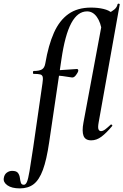

<svg xmlns="http://www.w3.org/2000/svg" viewBox="-145 -768 683 1063"><path d="M-35 275Q-80 275 -104 258Q-128 241 -124 218Q-121 198 -107.5 188Q-94 178 -78 178Q-54 178 -45.5 189.5Q-37 201 -35 216.5Q-33 232 -29.5 243.5Q-26 255 -13 255Q-3 255 4 239.5Q11 224 18.5 179Q26 134 39 47L90 -306Q94 -331 91.5 -342Q89 -353 77.5 -356Q66 -359 41 -359Q37 -359 37.5 -367Q38 -375 41 -375Q73 -375 87.5 -384Q102 -393 106 -418Q123 -518 153.5 -586.5Q184 -655 234 -690.5Q284 -726 359 -726Q397 -726 428 -718.5Q459 -711 473 -697L420 -591Q413 -644 391 -674.5Q369 -705 337 -705Q285 -705 250 -640.5Q215 -576 195 -439L127 21Q113 117 92.5 172.5Q72 228 41.5 251.5Q11 275 -35 275ZM254 -339Q230 -343 200.5 -347Q171 -351 136 -351L138 -378Q173 -378 214.5 -381.5Q256 -385 281 -386Q286 -386 287.5 -382Q289 -378 288 -374Q286 -366 275.5 -352Q265 -338 254 -339ZM360 9Q327 9 317.5 -16Q308 -41 317 -89L429 -690Q439 -690 456 -696.5Q473 -703 488 -715.5Q503 -728 506 -745Q508 -749 513.5 -747.5Q519 -746 518 -744L401 -89Q396 -61 400.5 -51.5Q405 -42 414 -42Q425 -42 438 -52Q451 -62 467 -77Q470 -81 474.5 -77Q479 -73 475 -69Q444 -32 417 -11.5Q390 9 360 9Z"/></svg>

Font: Cormorant Light
Style: Italic
Weight: 300
Italic angle: -10°
Designer: Christian Thalmann (Catharsis Fonts)
Foundry: Catharsis Fonts
Version: Version 4.000